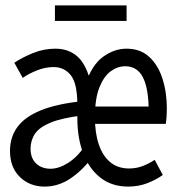

<svg xmlns="http://www.w3.org/2000/svg" viewBox="-20 -678 640 710"><path d="M145 12Q90 12 53.5 -23.5Q17 -59 17 -120Q17 -171 44.5 -208.5Q72 -246 131 -270Q190 -294 285 -304V-251Q210 -242 168 -225Q126 -208 109.5 -183.5Q93 -159 93 -128Q93 -93 113.5 -73.5Q134 -54 167 -54Q198 -54 232.5 -76Q267 -98 294 -139L322 -97Q283 -46 239 -17Q195 12 145 12ZM454 12Q394 12 352 -20.5Q310 -53 288 -110Q266 -167 266 -242V-291Q266 -369 242 -399.5Q218 -430 178 -430Q148 -430 117.5 -418Q87 -406 64 -390L33 -446Q63 -466 102.5 -482Q142 -498 185 -498Q235 -498 268 -467.5Q301 -437 317 -366H296Q319 -437 360.5 -467.5Q402 -498 448 -498Q499 -498 532 -467.5Q565 -437 581 -386.5Q597 -336 597 -276Q597 -262 596 -247.5Q595 -233 593 -220H308V-284H545L530 -264Q530 -349 509 -391Q488 -433 443 -433Q415 -433 389.5 -414.5Q364 -396 347.5 -354.5Q331 -313 331 -244Q331 -186 345.5 -143.5Q360 -101 388 -78Q416 -55 457 -55Q485 -55 509 -64.5Q533 -74 552 -87L582 -31Q557 -13 524.5 -0.5Q492 12 454 12ZM183.1 -600.6V-658.1H448.1V-600.6Z"/></svg>

Font: Source Code Pro ExtraLight
Style: Regular
Weight: 200
Monospace: yes
Designer: Paul D. Hunt, Teo Tuominen
Foundry: Adobe
Version: Version 1.026;hotconv 1.1.0;makeotfexe 2.6.0